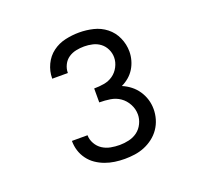

<svg xmlns="http://www.w3.org/2000/svg" viewBox="-97 -955 795 751"><g transform="rotate(-20 300.0 -580.0)"><path d="M302 -317Q281 -317 260.5 -320Q240 -323 221 -330Q202 -337 185 -348.5Q168 -360 155.5 -377Q143 -394 137 -413.5Q131 -433 131 -454Q131 -454 131 -454Q131 -454 131 -454H196Q196 -436 205.5 -419Q215 -402 230.5 -392Q246 -382 264.5 -378.5Q283 -375 302 -375Q321 -375 340.5 -379.5Q360 -384 375.5 -395.5Q391 -407 400 -425.5Q409 -444 409 -463Q409 -486 398 -506.5Q387 -527 369 -539.5Q351 -552 328.5 -555.5Q306 -559 283 -559V-617Q304 -617 324.5 -620.5Q345 -624 361.5 -635.5Q378 -647 388 -666Q398 -685 398 -705Q398 -723 390 -739.5Q382 -756 368 -766.5Q354 -777 336.5 -781Q319 -785 302 -785Q285 -785 268 -781.5Q251 -778 237 -768.5Q223 -759 215 -743Q207 -727 207 -710Q207 -710 207 -710Q207 -710 207 -709H142Q142 -710 142 -710.5Q142 -711 142 -711Q142 -740 155 -767.5Q168 -795 191.5 -812.5Q215 -830 244 -836.5Q273 -843 302 -843Q332 -843 361 -836Q390 -829 413.5 -810.5Q437 -792 449.5 -764Q462 -736 462 -706Q462 -688 457 -670Q452 -652 442.5 -636.5Q433 -621 419 -609Q405 -597 388 -589Q407 -581 423 -568.5Q439 -556 450.5 -539Q462 -522 468 -502.5Q474 -483 474 -462Q474 -441 468 -420.5Q462 -400 450 -382.5Q438 -365 421 -352Q404 -339 384.5 -331Q365 -323 344 -320Q323 -317 302 -317Z"/></g></svg>

Font: Iosevka Aile Custom Light
Style: Regular
Weight: 300
Designer: Belleve Invis
Foundry: Belleve Invis
Version: Version 17.0.2; ttfautohint (v1.8.3)